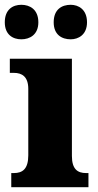

<svg xmlns="http://www.w3.org/2000/svg" viewBox="-36 -781 409 801"><path d="M259 -617C291 -617 327 -636 327 -688C327 -742 291 -761 259 -761C222 -761 188 -742 188 -688C188 -636 222 -617 259 -617ZM53 -617C88 -617 124 -636 124 -688C124 -742 88 -761 53 -761C18 -761 -16 -742 -16 -688C-16 -636 18 -617 53 -617ZM11 0H333V-59H323C288 -59 264 -75 264 -130V-536H5V-477H22C56 -477 82 -461 82 -410V-133C82 -76 58 -59 22 -59H11Z"/></svg>

Font: Noto Serif Ethiopic SemiCondensed Black
Style: Regular
Weight: 900
Width: 4
Designer: Monotype Design Team
Foundry: Monotype Imaging Inc.
Version: Version 2.102